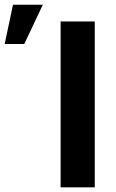

<svg xmlns="http://www.w3.org/2000/svg" viewBox="-187 -803 498 823"><path d="M219.2 0H72.8V-710.9H219.2ZM-131.3 -782.7H-3.4L-83 -614.3H-167Z"/></svg>

Font: MAUL Bold
Style: Bold
Weight: 700
Designer: MAUL
Version: Version 1.0; 2020; ttfautohint (v1.8.3)